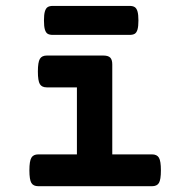

<svg xmlns="http://www.w3.org/2000/svg" viewBox="-20 -643 640 663"><path d="M458 -572.3Q458 -551.8 454.8 -541Q451.7 -530.3 445.3 -526.4Q439 -522.5 427.2 -522.5H162.6Q150.9 -522.5 144.5 -526.4Q138.2 -530.3 135 -541Q131.8 -551.8 131.8 -572.3Q131.8 -592.8 135 -603.5Q138.2 -614.3 144.5 -618.4Q150.9 -622.6 162.6 -622.6H427.2Q439 -622.6 445.3 -618.4Q451.7 -614.3 454.8 -603.5Q458 -592.8 458 -572.3ZM367.7 -420.4V-109.9H504.9Q522 -109.9 528.8 -98.4Q535.6 -86.9 535.6 -54.7Q535.6 -22.5 528.8 -11.2Q522 0 504.9 0H112.3Q95.2 0 88.4 -11.2Q81.5 -22.5 81.5 -54.7Q81.5 -86.9 88.4 -98.4Q95.2 -109.9 112.3 -109.9H245.6V-341.3H141.6Q124.5 -341.3 117.7 -352.5Q110.8 -363.8 110.8 -396Q110.8 -428.2 117.7 -439.7Q124.5 -451.2 141.6 -451.2H336.9Q353.5 -451.2 360.6 -444.1Q367.7 -437 367.7 -420.4Z"/></svg>

Font: Courier Prime Sans
Style: Bold
Weight: 700
Designer: Alan Dague-Greene
Foundry: Quote-Unquote Apps
Version: Version 3.020